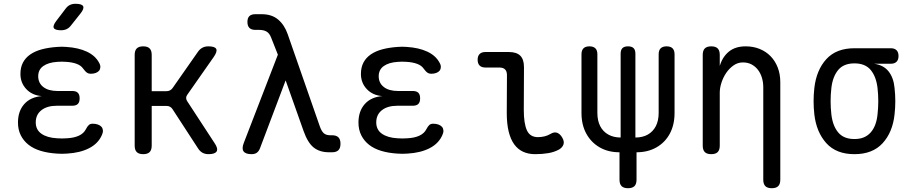

<svg xmlns="http://www.w3.org/2000/svg" viewBox="-20 -805 4840 1015"><path d="M504 -473Q511 -461 510.5 -450Q510 -439 504 -431.5Q498 -424 486.5 -419.5Q475 -415 459 -415Q454 -415 449 -416.5Q444 -418 439.5 -421Q435 -424 430 -429.5Q425 -435 419 -443Q408 -459 385 -467.5Q362 -476 330 -478Q318 -479 306.5 -479Q295 -479 283 -478Q236 -475 209 -456Q182 -437 182 -402Q182 -366 209 -345Q236 -324 284 -324H362Q382 -324 391.5 -314.5Q401 -305 401 -285Q401 -265 391.5 -255.5Q382 -246 362 -246H281Q229 -246 199 -222.5Q169 -199 169 -158Q169 -119 199 -98Q229 -77 281 -74Q294 -73 307.5 -73Q321 -73 334 -74Q372 -76 397.5 -88Q423 -100 434 -122Q438 -130 442 -135.5Q446 -141 450 -144.5Q454 -148 459 -149.5Q464 -151 470 -151Q486 -151 498 -146.5Q510 -142 516.5 -134.5Q523 -127 524 -116Q525 -105 519 -92Q500 -47 452 -22Q404 3 334 7Q321 8 307.5 8Q294 8 281 7Q233 4 195 -7.5Q157 -19 130.5 -40Q104 -61 89.5 -90.5Q75 -120 75 -157Q75 -217 108 -254.5Q141 -292 201 -297Q150 -301 119 -334Q88 -367 88 -414Q88 -449 101.5 -474.5Q115 -500 140.5 -517.5Q166 -535 202 -544.5Q238 -554 283 -557Q295 -558 306.5 -558Q318 -558 330 -557Q394 -553 439 -532Q484 -511 504 -473ZM355 -670Q345 -657 332 -651Q319 -645 303 -645Q271 -645 264.5 -657Q258 -669 278 -695L326 -758Q336 -772 349 -778.5Q362 -785 379 -785Q413 -785 419.5 -772Q426 -759 405 -733Z M737 10Q714 10 703 -1Q692 -12 692 -35V-515Q692 -538 703 -549Q714 -560 737 -560Q760 -560 771 -549Q782 -538 782 -515V-323H860Q870 -323 878 -327Q886 -331 892 -339L1027 -532Q1037 -546 1050.5 -553Q1064 -560 1081 -560Q1116 -560 1123 -546.5Q1130 -533 1110 -504L970 -304Q964 -296 964 -287.5Q964 -279 969 -271L1114 -49Q1134 -20 1125.5 -5Q1117 10 1082 10Q1065 10 1051.5 3Q1038 -4 1028 -19L892 -228Q887 -236 879 -240.5Q871 -245 861 -245H782V-35Q782 -12 771 -1Q760 10 737 10Z M1354 -20Q1348 -5 1337.5 2.5Q1327 10 1310 10Q1278 10 1267.5 -5Q1257 -20 1269 -50L1449 -516L1413 -607Q1404 -630 1388.5 -638.5Q1373 -647 1350 -647H1330Q1309 -647 1298.5 -657.5Q1288 -668 1288 -689Q1288 -710 1298.5 -720Q1309 -730 1330 -730H1363Q1417 -730 1450.5 -701.5Q1484 -673 1501 -624L1670 -139Q1680 -110 1692.5 -100Q1705 -90 1725 -90H1735Q1758 -90 1769 -79Q1780 -68 1780 -45Q1780 -22 1769 -11Q1758 0 1735 0H1720Q1670 0 1638.5 -25Q1607 -50 1585 -112L1490 -380Z M2304 -473Q2311 -461 2310.5 -450Q2310 -439 2304 -431.5Q2298 -424 2286.5 -419.5Q2275 -415 2259 -415Q2254 -415 2249 -416.5Q2244 -418 2239.5 -421Q2235 -424 2230 -429.5Q2225 -435 2219 -443Q2208 -459 2185 -467.5Q2162 -476 2130 -478Q2118 -479 2106.5 -479Q2095 -479 2083 -478Q2036 -475 2009 -456Q1982 -437 1982 -402Q1982 -366 2009 -345Q2036 -324 2084 -324H2162Q2182 -324 2191.5 -314.5Q2201 -305 2201 -285Q2201 -265 2191.5 -255.5Q2182 -246 2162 -246H2081Q2029 -246 1999 -222.5Q1969 -199 1969 -158Q1969 -119 1999 -98Q2029 -77 2081 -74Q2094 -73 2107.5 -73Q2121 -73 2134 -74Q2172 -76 2197.5 -88Q2223 -100 2234 -122Q2238 -130 2242 -135.5Q2246 -141 2250 -144.5Q2254 -148 2259 -149.5Q2264 -151 2270 -151Q2286 -151 2298 -146.5Q2310 -142 2316.5 -134.5Q2323 -127 2324 -116Q2325 -105 2319 -92Q2300 -47 2252 -22Q2204 3 2134 7Q2121 8 2107.5 8Q2094 8 2081 7Q2033 4 1995 -7.5Q1957 -19 1930.5 -40Q1904 -61 1889.5 -90.5Q1875 -120 1875 -157Q1875 -217 1908 -254.5Q1941 -292 2001 -297Q1950 -301 1919 -334Q1888 -367 1888 -414Q1888 -449 1901.5 -474.5Q1915 -500 1940.5 -517.5Q1966 -535 2002 -544.5Q2038 -554 2083 -557Q2095 -558 2106.5 -558Q2118 -558 2130 -557Q2194 -553 2239 -532Q2284 -511 2304 -473Z M2749 -224Q2749 -152 2765.5 -116Q2782 -80 2824 -80Q2841 -80 2858 -84Q2875 -88 2890 -97Q2910 -109 2925.5 -103Q2941 -97 2952 -78Q2964 -58 2959 -42Q2954 -26 2936 -15Q2911 -1 2879 4.5Q2847 10 2809 10Q2773 10 2745 -3Q2717 -16 2698 -42.5Q2679 -69 2669 -110Q2659 -151 2659 -207L2660 -408Q2660 -428 2650 -438Q2640 -448 2620 -448H2546Q2526 -448 2515.5 -458.5Q2505 -469 2505 -489Q2505 -509 2515.5 -519.5Q2526 -530 2546 -530H2670Q2711 -530 2730.5 -510.5Q2750 -491 2750 -450Z M3300 190Q3277 190 3266 179Q3255 168 3255 145V0Q3195 0 3150 -26Q3105 -52 3079.5 -98.5Q3054 -145 3054 -208V-518Q3054 -539 3064.5 -549.5Q3075 -560 3096 -560Q3117 -560 3127.5 -549.5Q3138 -539 3138 -518V-208Q3138 -167 3153 -138Q3168 -109 3196 -93.5Q3224 -78 3261 -78V-521Q3261 -541 3270.5 -550.5Q3280 -560 3300 -560Q3320 -560 3329.5 -550.5Q3339 -541 3339 -521V-78Q3377 -78 3404.5 -93.5Q3432 -109 3447 -138Q3462 -167 3462 -208V-518Q3462 -539 3472.5 -549.5Q3483 -560 3504 -560Q3525 -560 3535.5 -549.5Q3546 -539 3546 -518V-208Q3546 -145 3521 -98.5Q3496 -52 3450.5 -26Q3405 0 3345 0V145Q3345 168 3334 179Q3323 190 3300 190Z M3785 -316V-35Q3785 -12 3774 -1Q3763 10 3740 10Q3717 10 3706 -1Q3695 -12 3695 -35V-515Q3695 -538 3706 -549Q3717 -560 3740 -560Q3763 -560 3774 -549Q3785 -538 3785 -515V-456Q3799 -504 3833 -532Q3867 -560 3922 -560Q3962 -560 3995.5 -546.5Q4029 -533 4053.5 -508Q4078 -483 4091.5 -448Q4105 -413 4105 -370V145Q4105 168 4094 179Q4083 190 4060 190Q4037 190 4026 179Q4015 168 4015 145V-344Q4015 -370 4008 -393.5Q4001 -417 3987.5 -435Q3974 -453 3954 -464Q3934 -475 3907 -475Q3880 -475 3857.5 -459Q3835 -443 3819 -419.5Q3803 -396 3794 -368Q3785 -340 3785 -316Z M4689 -468H4601Q4651 -461 4677.5 -427.5Q4704 -394 4709 -340Q4713 -305 4713 -270Q4713 -235 4709 -200Q4699 -106 4646 -48Q4593 10 4497 10Q4401 10 4348.5 -48Q4296 -106 4285 -200Q4281 -235 4281 -270Q4281 -305 4285 -340Q4296 -435 4348.5 -492.5Q4401 -550 4497 -550H4689Q4709 -550 4719.5 -539.5Q4730 -529 4730 -509Q4730 -489 4719.5 -478.5Q4709 -468 4689 -468ZM4497 -70Q4526 -70 4547 -79Q4568 -88 4583 -105Q4598 -122 4607 -146Q4616 -170 4619 -200Q4623 -235 4623 -270Q4623 -305 4619 -340Q4612 -400 4583 -435Q4554 -470 4497 -470Q4440 -470 4411 -435Q4382 -400 4375 -340Q4371 -305 4371 -270Q4371 -235 4375 -200Q4382 -140 4411 -105Q4440 -70 4497 -70Z"/></svg>

Font: Maple Mono NL
Style: Regular
Weight: 400
Monospace: yes
Designer: subframe7536
Version: Version 7.000